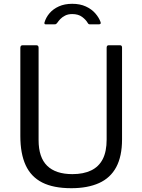

<svg xmlns="http://www.w3.org/2000/svg" viewBox="-20 -980 749 1010"><path d="M622 -247Q622 -158 591.5 -101Q561 -44 501 -17Q441 10 355 10Q261 10 202 -20Q143 -50 115 -111Q87 -172 87 -264V-728Q87 -742 99 -742H171Q183 -742 183 -729V-243Q183 -152 228 -108Q273 -64 361 -64Q419 -64 459.5 -83.5Q500 -103 520.5 -143Q541 -183 541 -246V-729Q541 -742 552 -742H611Q622 -742 622 -730V-247ZM500 -852H453Q449 -852 446.5 -853.5Q444 -855 441 -860Q432 -876 412 -891Q392 -906 360 -906Q338 -906 322.5 -898Q307 -890 297.5 -880Q288 -870 282 -861Q278 -856 275.5 -854Q273 -852 266 -852H220Q215 -852 214 -855.5Q213 -859 214 -862Q222 -889 241 -911Q260 -933 290 -946.5Q320 -960 360 -960Q401 -960 431.5 -946Q462 -932 481.5 -909.5Q501 -887 509 -864Q513 -852 500 -852Z"/></svg>

Font: Libre Franklin Thin
Style: Regular
Weight: 400
Version: Version 3.000